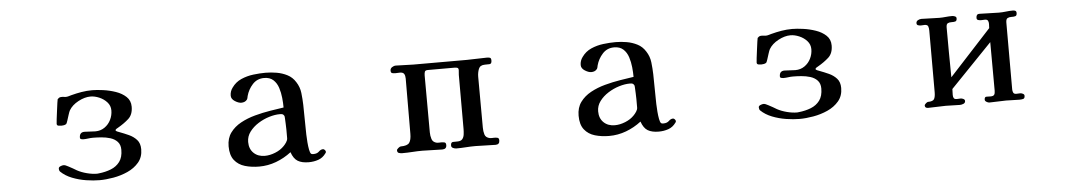

<svg xmlns="http://www.w3.org/2000/svg" viewBox="-33 -808 6067 1093"><g transform="rotate(-5 3000.0 -261.5)"><path d="M753 -154Q753 -188 735 -208Q717 -228 690.5 -240Q664 -252 637 -262Q634 -263 625.5 -266.5Q617 -270 617 -274Q617 -279 623.5 -282.5Q630 -286 633 -288Q668 -308 694 -331.5Q720 -355 720 -400Q720 -435 696.5 -457Q673 -479 638 -491Q603 -503 566.5 -508Q530 -513 504 -513Q473 -513 443 -508Q413 -503 383 -495Q376 -493 367.5 -490.5Q359 -488 351 -488Q346 -488 341 -489Q336 -490 331 -490Q321 -490 316.5 -488.5Q312 -487 304 -479Q303 -478 300.5 -458.5Q298 -439 294.5 -413.5Q291 -388 288.5 -366.5Q286 -345 286 -340Q286 -330 296 -328.5Q306 -327 313 -327Q320 -327 327 -328.5Q334 -330 340 -334Q343 -337 348 -352.5Q353 -368 358.5 -385.5Q364 -403 368 -410Q385 -439 421.5 -458.5Q458 -478 491 -478Q515 -478 541 -467Q567 -456 585 -436Q603 -416 603 -389Q603 -361 590.5 -335.5Q578 -310 555 -294Q532 -278 502 -278Q486 -278 471 -279.5Q456 -281 440 -281Q411 -281 411 -250Q411 -243 417.5 -241Q424 -239 429 -239Q443 -239 457 -241Q471 -243 485 -243Q506 -243 532.5 -241Q559 -239 583.5 -231.5Q608 -224 624 -207Q640 -190 640 -161Q640 -118 621 -92.5Q602 -67 570.5 -54.5Q539 -42 501 -38Q498 -37 491 -37Q464 -37 433 -45Q402 -53 378 -66Q369 -71 356 -79Q343 -87 332 -92Q315 -102 304 -102Q297 -102 286.5 -97.5Q276 -93 276 -85Q276 -73 282 -67Q308 -42 346 -27Q384 -12 425.5 -5.5Q467 1 502 1Q538 1 581 -6.5Q624 -14 663 -31.5Q702 -49 727.5 -79Q753 -109 753 -154Z M1586 -172V-144Q1586 -133 1578 -121Q1570 -109 1562 -101Q1542 -80 1511 -67.5Q1480 -55 1451 -55Q1412 -55 1387.5 -78.5Q1363 -102 1363 -142Q1363 -174 1382.5 -200Q1402 -226 1432 -245Q1462 -264 1495 -274Q1528 -284 1556 -284Q1565 -284 1570.5 -282.5Q1576 -281 1581 -273Q1583 -271 1583.5 -257Q1584 -243 1585 -225.5Q1586 -208 1586 -192.5Q1586 -177 1586 -172ZM1799 -48Q1799 -53 1794 -58.5Q1789 -64 1784 -64Q1771 -64 1759.5 -52.5Q1748 -41 1727 -41Q1718 -41 1714 -44Q1708 -50 1704.5 -68.5Q1701 -87 1699 -110.5Q1697 -134 1696.5 -154.5Q1696 -175 1696 -185Q1695 -220 1695 -255Q1695 -290 1694 -325Q1693 -359 1689 -393.5Q1685 -428 1666 -457Q1648 -486 1619.5 -500.5Q1591 -515 1559 -520.5Q1527 -526 1496 -526Q1463 -526 1426 -521.5Q1389 -517 1356 -502.5Q1323 -488 1302 -458Q1287 -438 1287 -413Q1287 -394 1307.5 -381Q1328 -368 1344 -368Q1354 -368 1362.5 -371.5Q1371 -375 1377 -383Q1380 -388 1381 -393.5Q1382 -399 1383 -403Q1393 -440 1419 -468.5Q1445 -497 1485 -497Q1518 -497 1537.5 -479Q1557 -461 1566 -433Q1575 -405 1578 -375Q1581 -345 1581 -320Q1547 -315 1503.5 -308Q1460 -301 1415.5 -289Q1371 -277 1333.5 -256.5Q1296 -236 1273 -204.5Q1250 -173 1250 -127Q1250 -76 1272.5 -47.5Q1295 -19 1332.5 -8Q1370 3 1414 3Q1464 3 1511 -14.5Q1558 -32 1598 -63Q1611 -25 1634.5 -11Q1658 3 1697 3Q1726 3 1752 -6Q1778 -15 1795 -39Q1799 -43 1799 -48Z M2788 -26Q2788 -40 2779 -42Q2770 -44 2760 -44Q2754 -44 2748 -43.5Q2742 -43 2736 -44Q2712 -49 2706.5 -67.5Q2701 -86 2701 -106Q2701 -179 2700.5 -252Q2700 -325 2700 -398Q2700 -421 2708 -442Q2716 -463 2744 -463Q2757 -463 2770 -463.5Q2783 -464 2783 -483Q2783 -496 2777 -499Q2771 -502 2760 -502Q2732 -502 2703 -500.5Q2674 -499 2645 -499H2338Q2313 -499 2288 -500.5Q2263 -502 2238 -502Q2227 -502 2216.5 -495Q2206 -488 2206 -476Q2206 -463 2214.5 -461Q2223 -459 2233 -459Q2239 -459 2245.5 -459.5Q2252 -460 2258 -460Q2276 -460 2282 -450Q2288 -440 2288 -424Q2288 -345 2287.5 -266.5Q2287 -188 2287 -108Q2287 -73 2275.5 -57Q2264 -41 2226 -41Q2221 -41 2212 -33.5Q2203 -26 2203 -21Q2203 -8 2212.5 -5Q2222 -2 2232 -2Q2261 -2 2290 -4Q2319 -6 2347 -6Q2376 -6 2404 -4.5Q2432 -3 2460 -3Q2485 -3 2485 -26Q2485 -40 2476 -42Q2467 -44 2457 -44Q2451 -44 2445 -43.5Q2439 -43 2433 -44Q2410 -49 2404 -68Q2398 -87 2398 -106Q2398 -188 2397.5 -269Q2397 -350 2397 -431Q2397 -444 2400 -452.5Q2403 -461 2418 -461H2571Q2580 -461 2586.5 -458.5Q2593 -456 2593 -445Q2593 -438 2592 -431.5Q2591 -425 2591 -418V-108Q2591 -94 2589 -78Q2587 -62 2578.5 -51.5Q2570 -41 2550 -41Q2537 -41 2524.5 -40.5Q2512 -40 2512 -21Q2512 -11 2522 -6.5Q2532 -2 2540 -2Q2568 -2 2595 -4Q2622 -6 2650 -6Q2679 -6 2707.5 -4.5Q2736 -3 2765 -3Q2788 -3 2788 -26Z M3586 -172V-144Q3586 -133 3578 -121Q3570 -109 3562 -101Q3542 -80 3511 -67.5Q3480 -55 3451 -55Q3412 -55 3387.5 -78.5Q3363 -102 3363 -142Q3363 -174 3382.5 -200Q3402 -226 3432 -245Q3462 -264 3495 -274Q3528 -284 3556 -284Q3565 -284 3570.5 -282.5Q3576 -281 3581 -273Q3583 -271 3583.5 -257Q3584 -243 3585 -225.5Q3586 -208 3586 -192.5Q3586 -177 3586 -172ZM3799 -48Q3799 -53 3794 -58.5Q3789 -64 3784 -64Q3771 -64 3759.5 -52.5Q3748 -41 3727 -41Q3718 -41 3714 -44Q3708 -50 3704.5 -68.5Q3701 -87 3699 -110.5Q3697 -134 3696.5 -154.5Q3696 -175 3696 -185Q3695 -220 3695 -255Q3695 -290 3694 -325Q3693 -359 3689 -393.5Q3685 -428 3666 -457Q3648 -486 3619.5 -500.5Q3591 -515 3559 -520.5Q3527 -526 3496 -526Q3463 -526 3426 -521.5Q3389 -517 3356 -502.5Q3323 -488 3302 -458Q3287 -438 3287 -413Q3287 -394 3307.5 -381Q3328 -368 3344 -368Q3354 -368 3362.5 -371.5Q3371 -375 3377 -383Q3380 -388 3381 -393.5Q3382 -399 3383 -403Q3393 -440 3419 -468.5Q3445 -497 3485 -497Q3518 -497 3537.5 -479Q3557 -461 3566 -433Q3575 -405 3578 -375Q3581 -345 3581 -320Q3547 -315 3503.5 -308Q3460 -301 3415.5 -289Q3371 -277 3333.5 -256.5Q3296 -236 3273 -204.5Q3250 -173 3250 -127Q3250 -76 3272.5 -47.5Q3295 -19 3332.5 -8Q3370 3 3414 3Q3464 3 3511 -14.5Q3558 -32 3598 -63Q3611 -25 3634.5 -11Q3658 3 3697 3Q3726 3 3752 -6Q3778 -15 3795 -39Q3799 -43 3799 -48Z M4753 -154Q4753 -188 4735 -208Q4717 -228 4690.5 -240Q4664 -252 4637 -262Q4634 -263 4625.5 -266.5Q4617 -270 4617 -274Q4617 -279 4623.5 -282.5Q4630 -286 4633 -288Q4668 -308 4694 -331.5Q4720 -355 4720 -400Q4720 -435 4696.5 -457Q4673 -479 4638 -491Q4603 -503 4566.5 -508Q4530 -513 4504 -513Q4473 -513 4443 -508Q4413 -503 4383 -495Q4376 -493 4367.5 -490.5Q4359 -488 4351 -488Q4346 -488 4341 -489Q4336 -490 4331 -490Q4321 -490 4316.5 -488.5Q4312 -487 4304 -479Q4303 -478 4300.5 -458.5Q4298 -439 4294.5 -413.5Q4291 -388 4288.5 -366.5Q4286 -345 4286 -340Q4286 -330 4296 -328.5Q4306 -327 4313 -327Q4320 -327 4327 -328.5Q4334 -330 4340 -334Q4343 -337 4348 -352.5Q4353 -368 4358.5 -385.5Q4364 -403 4368 -410Q4385 -439 4421.5 -458.5Q4458 -478 4491 -478Q4515 -478 4541 -467Q4567 -456 4585 -436Q4603 -416 4603 -389Q4603 -361 4590.5 -335.5Q4578 -310 4555 -294Q4532 -278 4502 -278Q4486 -278 4471 -279.5Q4456 -281 4440 -281Q4411 -281 4411 -250Q4411 -243 4417.5 -241Q4424 -239 4429 -239Q4443 -239 4457 -241Q4471 -243 4485 -243Q4506 -243 4532.5 -241Q4559 -239 4583.5 -231.5Q4608 -224 4624 -207Q4640 -190 4640 -161Q4640 -118 4621 -92.5Q4602 -67 4570.5 -54.5Q4539 -42 4501 -38Q4498 -37 4491 -37Q4464 -37 4433 -45Q4402 -53 4378 -66Q4369 -71 4356 -79Q4343 -87 4332 -92Q4315 -102 4304 -102Q4297 -102 4286.5 -97.5Q4276 -93 4276 -85Q4276 -73 4282 -67Q4308 -42 4346 -27Q4384 -12 4425.5 -5.5Q4467 1 4502 1Q4538 1 4581 -6.5Q4624 -14 4663 -31.5Q4702 -49 4727.5 -79Q4753 -109 4753 -154Z M5789 -19Q5789 -27 5780.5 -31Q5772 -35 5766 -35Q5760 -35 5754.5 -34.5Q5749 -34 5743 -34Q5730 -34 5726 -42.5Q5722 -51 5722 -61V-443Q5722 -463 5731.5 -468Q5741 -473 5753.5 -472.5Q5766 -472 5775.5 -474.5Q5785 -477 5785 -492Q5785 -502 5779 -505Q5773 -508 5765 -508Q5745 -508 5725 -505.5Q5705 -503 5685 -503Q5657 -503 5629.5 -504.5Q5602 -506 5574 -506Q5563 -506 5559 -500Q5555 -494 5555 -484Q5555 -474 5563.5 -471.5Q5572 -469 5579 -469Q5585 -469 5590.5 -469.5Q5596 -470 5602 -470Q5615 -470 5619 -462.5Q5623 -455 5623 -444Q5623 -438 5622.5 -432Q5622 -426 5622 -420L5383 -160Q5382 -231 5381.5 -302.5Q5381 -374 5381 -445Q5381 -464 5390 -468.5Q5399 -473 5411.5 -472.5Q5424 -472 5433 -474.5Q5442 -477 5442 -492Q5442 -500 5433.5 -503.5Q5425 -507 5418 -507Q5399 -507 5380.5 -505Q5362 -503 5344 -503Q5319 -503 5293.5 -504.5Q5268 -506 5242 -506Q5232 -506 5222 -500.5Q5212 -495 5212 -484Q5212 -474 5220.5 -471.5Q5229 -469 5236 -469Q5241 -469 5246.5 -469.5Q5252 -470 5257 -470Q5274 -470 5277.5 -459.5Q5281 -449 5281 -436V-84Q5281 -58 5274 -45Q5267 -32 5238 -32Q5234 -32 5226 -25Q5218 -18 5218 -13Q5218 2 5236 2Q5262 2 5287 0.5Q5312 -1 5337 -1Q5357 -1 5377.5 0Q5398 1 5418 1Q5428 1 5438.5 -3.5Q5449 -8 5449 -19Q5449 -27 5440.5 -31Q5432 -35 5426 -35Q5420 -35 5414.5 -34.5Q5409 -34 5403 -34Q5390 -34 5386 -41Q5382 -48 5382 -59Q5382 -67 5382.5 -76Q5383 -85 5383 -93L5621 -340Q5621 -270 5621.5 -201Q5622 -132 5622 -62Q5622 -47 5617 -39.5Q5612 -32 5596 -32Q5585 -32 5573 -32.5Q5561 -33 5561 -16Q5561 -9 5570 -3.5Q5579 2 5586 2Q5610 2 5634 0.5Q5658 -1 5682 -1Q5701 -1 5720 0Q5739 1 5758 1Q5770 1 5779.5 -1.5Q5789 -4 5789 -19Z"/></g></svg>

Font: UoqMunThenKhung
Style: Regular
Weight: 400
Designer: Font-Kai, 金井和夫, 宇文滿月
Foundry: Kazuo Kanai, Moonlit Owen
Version: Version 1.197